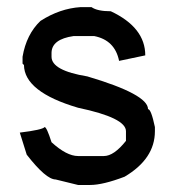

<svg xmlns="http://www.w3.org/2000/svg" viewBox="-20 -528 500 544"><path d="M208 -507.8H239.3Q255.9 -496.1 293.9 -496.1Q391.6 -450.2 391.6 -371.1L317.4 -355.5Q305.7 -414.1 247.1 -425.8H188.5Q127 -417 126 -378.9V-367.2Q126 -328.1 227.5 -311.5Q399.4 -260.7 399.4 -218.8Q408.2 -218.8 418.9 -168V-156.2Q418.9 -78.1 333 -27.3Q271.5 -3.9 235.4 -3.9H201.2L137.7 -19.5Q110.4 -19.5 55.7 -89.8L36.1 -152.3Q100.6 -160.2 106.4 -168Q112.3 -168 126 -125Q168.9 -85.9 201.2 -85.9H274.4Q302.7 -85.9 336.9 -128.9V-156.2Q336.9 -194.3 201.2 -222.7Q48.8 -267.6 47.9 -343.8L43.9 -347.7V-367.2Q54.7 -430.7 94.7 -468.8Q149.4 -503.9 208 -507.8Z"/></svg>

Font: Urdu Khush Khati
Style: Regular
Weight: 400
Version: Version 001.500